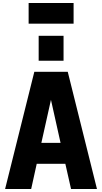

<svg xmlns="http://www.w3.org/2000/svg" viewBox="-20 -1261 681 1281"><path d="M14 0ZM627 0H454L416 -168H225L188 0H14L209 -782H432ZM384 -308 320 -595 256 -308ZM404 -856ZM404 -856H238V-1022H404ZM471 -1103ZM471 -1103H171V-1241H471Z"/></svg>

Font: Tanohe Sans
Style: Bold
Weight: 700
Designer: Village Type and Design LLC & Cristiano Sobral
Foundry: Cooper Hewitt Smithsonian Design Museum
Version: Version 1.00;September 29, 2021;FontCreator 13.0.0.2655 64-b